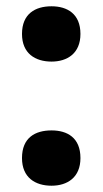

<svg xmlns="http://www.w3.org/2000/svg" viewBox="-20 -578 327 611"><path d="M50 -470C50 -408 92 -382 144 -382C194 -382 236 -408 236 -470C236 -534 194 -558 144 -558C92 -558 50 -534 50 -470ZM50 -75C50 -13 92 13 144 13C194 13 236 -13 236 -75C236 -140 194 -163 144 -163C92 -163 50 -140 50 -75Z"/></svg>

Font: Noto Sans Arabic ExtBd
Style: Regular
Weight: 800
Designer: Monotype Design Team, Nadine Chahine, Nizar Qandah and Khaled Hosny
Foundry: Monotype Imaging Inc.
Version: Version 2.012